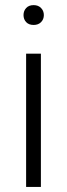

<svg xmlns="http://www.w3.org/2000/svg" viewBox="-20 -741 265 761"><path d="M73.2 -681.2Q73.2 -697.8 83.7 -709.2Q94.2 -720.7 113.3 -720.7Q131.8 -720.7 142.8 -709.2Q153.8 -697.8 153.8 -681.2Q153.8 -664.6 142.8 -653.3Q131.8 -642.1 113.3 -642.1Q94.2 -642.1 83.7 -653.3Q73.2 -664.6 73.2 -681.2ZM142.1 -528.3V0H83.5V-528.3Z"/></svg>

Font: Vazirmatn RD UI FD ExtraLight
Style: Regular
Weight: 200
Designer: Saber Rastikerdar
Foundry: Saber Rastikerdar
Version: Version 33.003